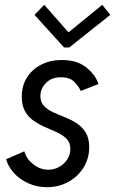

<svg xmlns="http://www.w3.org/2000/svg" viewBox="-20 -777 482 805"><path d="M177.2 7.8Q134.3 7.8 98.1 -8.8Q62 -25.4 37.8 -52.2Q13.7 -79.1 5.9 -109.4L82 -142.6Q90.3 -111.3 119.4 -88.4Q148.4 -65.4 182.6 -65.4Q207.5 -65.4 228.5 -77.4Q249.5 -89.4 262.2 -109.1Q274.9 -128.9 274.9 -152.3Q274.9 -178.2 260.3 -193.8Q245.6 -209.5 222.4 -220.5Q199.2 -231.4 173.1 -242.4Q147 -253.4 123.8 -268.8Q100.6 -284.2 85.9 -308.8Q71.3 -333.5 71.3 -372.1Q71.3 -418 93.3 -452.4Q115.2 -486.8 153.1 -506.1Q190.9 -525.4 238.3 -525.4Q303.7 -525.4 342.3 -493.9Q380.9 -462.4 392.6 -424.8L318.4 -395.5Q310.5 -414.6 291.5 -433.8Q272.5 -453.1 235.4 -453.1Q196.3 -453.1 172.9 -429.4Q149.4 -405.8 149.4 -374.5Q149.4 -348.6 164.3 -333Q179.2 -317.4 202.4 -306.6Q225.6 -295.9 251.7 -285.6Q277.8 -275.4 301 -260.5Q324.2 -245.6 339.1 -221.7Q354 -197.8 354 -159.7Q354 -112.3 330.1 -74.2Q306.2 -36.1 266.1 -14.2Q226.1 7.8 177.2 7.8ZM248.5 -578.1 124.5 -714.8 165.5 -756.8 265.6 -643.1H269.5L408.7 -756.8L442.4 -714.8L270.5 -578.1Z"/></svg>

Font: Reddit Sans
Style: Italic
Weight: 400
Italic angle: -11.25°
Designer: Stephen Hutchings
Version: Version 1.013